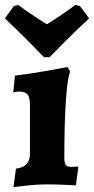

<svg xmlns="http://www.w3.org/2000/svg" viewBox="-37 -751 383 782"><path d="M28 -64Q57 -68 71 -82.5Q85 -97 85 -125V-321Q85 -354 75.5 -366Q66 -378 40 -378Q33 -378 26 -376.5Q19 -375 17 -374L24 -443Q89 -451 154 -462.5Q219 -474 238 -478L249 -459Q238 -437 231.5 -343.5Q225 -250 225 -109Q225 -88 231 -79.5Q237 -71 253 -71Q261 -71 269 -72Q277 -73 280 -73L282 -69L272 4Q259 3 223.5 1.5Q188 0 150 0Q117 0 74 4.5Q31 9 18 11ZM-17 -676 19 -726 37 -731Q84 -696 154 -652Q225 -697 270 -731L289 -726L326 -676Q278 -632 228.5 -582.5Q179 -533 165 -518H142Q128 -533 79 -582.5Q30 -632 -17 -676Z"/></svg>

Font: Alegreya ExtraBold
Style: Regular
Weight: 800
Designer: Juan Pablo del Peral
Foundry: Huerta Tipografica
Version: Version 2.007; ttfautohint (v1.6)